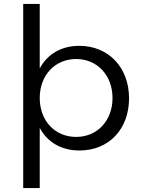

<svg xmlns="http://www.w3.org/2000/svg" viewBox="-20 -762 716 976"><path d="M182 -414V-742H98V194H182V-112C220 -40 291 3 384 3C534 3 636 -106 636 -262C636 -419 532 -529 383 -529C291 -529 220 -486 182 -414ZM367 -462C475 -462 552 -378 552 -264C552 -149 475 -66 367 -66C259 -66 182 -148 182 -264C182 -379 259 -462 367 -462Z"/></svg>

Font: Juman Normal
Style: Regular
Weight: 300
Designer: Bandar Raffah (Arabic) Julieta Ulanovsky (Latin)
Foundry: Caramella
Version: Version 5.022;PS 005.022;hotconv 1.0.88;makeotf.lib2.5.64775